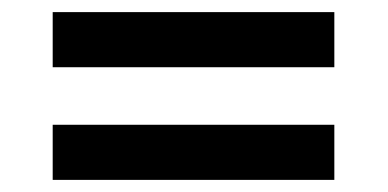

<svg xmlns="http://www.w3.org/2000/svg" viewBox="-20 -469 640 317"><path d="M532 -449V-358H67V-449ZM532 -263V-172H67V-263Z"/></svg>

Font: BioRhyme Medium
Style: Regular
Weight: 500
Designer: Aoife Mooney
Foundry: Aoife Mooney Type
Version: Version 1.600;gftools[0.9.33]